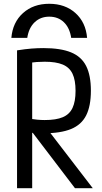

<svg xmlns="http://www.w3.org/2000/svg" viewBox="-20 -994 540 1014"><path d="M240 -974Q324 -974 378.5 -925Q433 -876 440 -794H356Q348 -847 317.5 -876.5Q287 -906 240 -906Q194 -906 163 -876.5Q132 -847 124 -794H40Q47 -876 101.5 -925Q156 -974 240 -974ZM70 -728Q114 -735 146.5 -737.5Q179 -740 209 -740Q300 -740 355 -717.5Q410 -695 435 -645.5Q460 -596 460 -515Q460 -434 435 -384.5Q410 -335 355 -312.5Q300 -290 209 -290Q182 -290 156.5 -292Q131 -294 103 -298L129 -368Q155 -364 176 -362Q197 -360 216 -360Q276 -360 311.5 -375Q347 -390 363 -424Q379 -458 379 -514Q379 -571 363 -604.5Q347 -638 311.5 -653Q276 -668 216 -668Q196 -668 174.5 -666.5Q153 -665 126 -660L150 -688V0H70ZM376 0 126 -328H218L470 0Z"/></svg>

Font: M PLUS 1 Code
Style: Regular
Weight: 400
Designer: Coji Morishita
Foundry: UNDERFOREST DESIGN
Version: Version 1.005